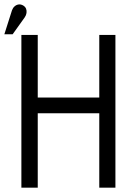

<svg xmlns="http://www.w3.org/2000/svg" viewBox="-57 -860 592 880"><path d="M398 -413H116V-700H41V0H116V-341H398V0H472V-700H398ZM56 -780Q63 -790 64.5 -800.5Q66 -811 62.5 -820Q59 -829 49 -835Q38 -841 28 -839.5Q18 -838 10 -831Q2 -824 -2 -813L-37 -703H1Z"/></svg>

Font: Advent Pro Medium
Style: Regular
Weight: 500
Designer: VivaRado, Andreas Kalpakidis
Foundry: VivaRado, Andreas Kalpakidis
Version: Version 3.000